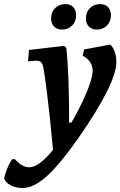

<svg xmlns="http://www.w3.org/2000/svg" viewBox="-131 -694 596 952"><path d="M286.1 -448.8 415.3 -473Q429.5 -460.8 437.6 -438Q445.8 -415.3 445.8 -387.1Q445.8 -332.7 398.6 -238.5Q351.5 -144.3 259 -11.5Q166.7 120.3 101.4 179.2Q36.2 238.2 -19.2 238.2Q-52.7 238.2 -78.2 224.7Q-103.7 211.3 -110.5 190.8Q-105.5 167.6 -95.8 142.6Q-86 117.6 -71.4 95.6L-56.9 95.2Q-28.5 128 0 134Q28.4 140 60.7 118.7Q93.1 97.4 131.9 48.9Q124.3 -35.3 116.4 -109.2Q108.4 -183.1 100.5 -245.6Q92.6 -308.2 84.4 -357.5Q80.4 -377.8 72.8 -385.4Q65.2 -393 48.4 -393Q42.8 -393 30.5 -391.9Q18.1 -390.9 8.1 -389.8L12.5 -446.3L186.6 -466.7L197.6 -457.1Q205 -390 208.4 -301Q211.8 -212.1 211.7 -86.3H223.5Q256.9 -144.3 280 -193.9Q303.1 -243.6 315.7 -282Q328.3 -320.5 328.3 -343.3Q328.3 -391.6 278.9 -417.8ZM349.4 -547.4Q324.3 -547.4 309.6 -562.4Q294.9 -577.4 294.9 -602.3Q294.9 -633.5 314.7 -653.6Q334.6 -673.7 365.5 -673.7Q390.7 -673.7 404.8 -658.7Q419 -643.7 419 -618.3Q419 -587.5 399.3 -567.4Q379.7 -547.4 349.4 -547.4ZM176.3 -547.4Q151.7 -547.4 137 -562.4Q122.3 -577.4 122.3 -602.3Q122.3 -633.5 142.1 -653.6Q162 -673.7 192.9 -673.7Q218.1 -673.7 232.2 -658.7Q246.4 -643.7 246.4 -618.3Q246.4 -587.5 226.7 -567.4Q207.1 -547.4 176.3 -547.4Z"/></svg>

Font: Alegreya
Style: Italic
Weight: 400
Italic angle: -7°
Designer: Juan Pablo del Peral
Foundry: Huerta Tipografica
Version: Version 2.009